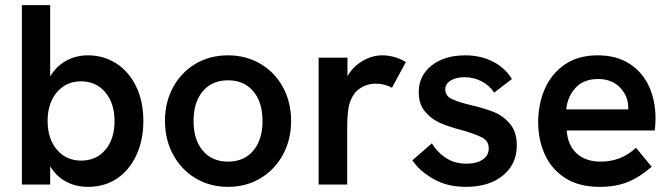

<svg xmlns="http://www.w3.org/2000/svg" viewBox="-20 -717 2610 746"><path d="M175 -71V0H65V-697H175V-420Q199 -460 237 -481Q275 -502 322 -502Q382 -502 431 -471Q480 -440 508.5 -382Q537 -324 537 -247Q537 -174 510.5 -115.5Q484 -57 435.5 -24Q387 9 322 9Q276 9 238 -10.5Q200 -30 175 -71ZM425 -247Q425 -316 389 -358.5Q353 -401 295 -401Q237 -401 201 -358.5Q165 -316 165 -247Q165 -178 201 -135.5Q237 -93 295 -93Q354 -93 389.5 -135Q425 -177 425 -247Z M621 -247Q621 -320 652.5 -378Q684 -436 739.5 -469Q795 -502 866 -502Q936 -502 992 -469Q1048 -436 1079.5 -378Q1111 -320 1111 -247Q1111 -174 1079 -115.5Q1047 -57 991.5 -24Q936 9 866 9Q796 9 740.5 -24Q685 -57 653 -115.5Q621 -174 621 -247ZM1000 -247Q1000 -320 964 -362.5Q928 -405 866 -405Q804 -405 768 -362.5Q732 -320 732 -247Q732 -174 768 -131.5Q804 -89 866 -89Q928 -89 964 -131.5Q1000 -174 1000 -247Z M1218 -493H1330V-421Q1351 -458 1388.5 -480Q1426 -502 1465 -502Q1513 -502 1557 -476L1503 -376Q1491 -383 1474 -387.5Q1457 -392 1441 -392Q1406 -392 1378.5 -373.5Q1351 -355 1339 -317Q1329 -290 1329 -218V0H1218Z M1582 -94 1658 -160Q1679 -125 1713 -103Q1747 -81 1792 -81Q1832 -81 1855.5 -97Q1879 -113 1879 -140Q1879 -169 1853.5 -182.5Q1828 -196 1772 -212Q1722 -225 1688.5 -240Q1655 -255 1631 -284Q1607 -313 1607 -359Q1607 -423 1657 -462.5Q1707 -502 1788 -502Q1847 -502 1894.5 -478Q1942 -454 1969 -410L1900 -357Q1881 -386 1850.5 -401.5Q1820 -417 1785 -417Q1752 -417 1731 -404Q1710 -391 1710 -370Q1710 -347 1730.5 -335Q1751 -323 1804 -310Q1860 -297 1897 -282.5Q1934 -268 1961 -236.5Q1988 -205 1988 -152Q1988 -79 1934 -35Q1880 9 1791 9Q1718 9 1665 -21Q1612 -51 1582 -94Z M2071 -243Q2071 -312 2096.5 -371Q2122 -430 2174 -466Q2226 -502 2302 -502Q2376 -502 2426.5 -469Q2477 -436 2502 -380.5Q2527 -325 2527 -256Q2527 -236 2524 -210H2182Q2186 -152 2221 -120.5Q2256 -89 2314 -89Q2394 -89 2451 -143L2512 -69Q2463 -27 2417 -9Q2371 9 2310 9Q2230 9 2176.5 -25Q2123 -59 2097 -116.5Q2071 -174 2071 -243ZM2421 -292V-298Q2421 -344 2389 -377Q2357 -410 2304 -410Q2248 -410 2216.5 -376Q2185 -342 2180 -292Z"/></svg>

Font: Hanken Grotesk SemiBold
Style: Regular
Weight: 600
Designer: Alfredo Marco Pradil
Foundry: Hanken Design Co.
Version: Version 3.014